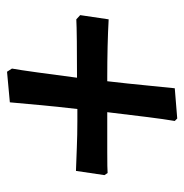

<svg xmlns="http://www.w3.org/2000/svg" viewBox="-9 -526 524 546"><g transform="rotate(-90 253.0 -253.0)"><path d="M189 -11 182 -18Q187 -47 193.5 -99Q200 -151 207 -210Q142 -210 93.5 -210Q45 -210 34 -209L28 -218L40 -299Q71 -298 107 -296.5Q143 -295 181 -295Q199 -295 216 -295Q223 -354 227.5 -405Q232 -456 235 -487L322 -495L331 -481Q327 -459 320 -408Q313 -357 305 -296Q364 -296 409 -296.5Q454 -297 471 -298L483 -287L471 -206Q436 -208 393.5 -209Q351 -210 307 -210H295Q288 -150 283 -97.5Q278 -45 275 -18Z"/></g></svg>

Font: Labrada ExtraBold
Style: Italic
Weight: 800
Italic angle: -7°
Designer: Mercedes Jáuregui
Foundry: Omnibus-Type Team
Version: Version 1.000; ttfautohint (v1.8.4.7-5d5b)